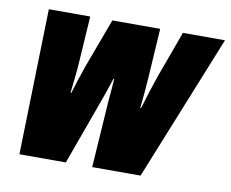

<svg xmlns="http://www.w3.org/2000/svg" viewBox="-66 -636 864 718"><g transform="rotate(10 366.5 -276.5)"><path d="M49.8 0 64 -553.2H221.2L210 -379.9Q208 -348.6 204.6 -318.1Q201.2 -287.6 198.2 -259.8H201.2Q208 -282.7 217.3 -311.8Q226.6 -340.8 236.8 -369.1L305.2 -553.2H486.8L475.1 -366.2Q473.1 -334 470.2 -304.4Q467.3 -274.9 464.8 -249H467.8Q477.1 -279.8 488 -314.5Q499 -349.1 509.8 -379.9L573.2 -553.2H732.9L509.8 0H326.2L342.8 -249Q344.7 -271.5 346.7 -293.9Q348.6 -316.4 350.1 -338.9H347.2Q340.3 -317.9 334 -299.3Q327.6 -280.8 320.8 -261.2L226.1 0Z"/></g></svg>

Font: Open Sans Condensed ExtraBold
Style: Italic
Weight: 800
Width: 3
Italic angle: -12°
Designer: Monotype Design Team
Foundry: Monotype Imaging Inc.
Version: Version 3.003; ttfautohint (v1.8.4)